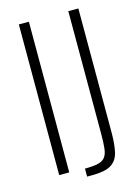

<svg xmlns="http://www.w3.org/2000/svg" viewBox="-127 -881 725 997"><g transform="rotate(-15 235.5 -382.5)"><path d="M76 0V-810H130V0ZM214 45V2Q259 2 284.5 -4Q310 -10 322.5 -26Q335 -42 338.5 -72Q342 -102 342 -150V-810H396V-144Q396 -79 386 -37Q376 5 343 25Q310 45 242 45Z"/></g></svg>

Font: Oswald ExtraLight
Style: Regular
Weight: 250
Designer: Vernon Adams
Foundry: Vernon Adams
Version: Version 4.103;gftools[0.9.33.dev8+g029e19f]